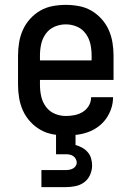

<svg xmlns="http://www.w3.org/2000/svg" viewBox="-20 -548 540 788"><path d="M250 8Q223 8 196 3Q169 -2 145.5 -15.5Q122 -29 103.5 -49.5Q85 -70 74 -94.5Q63 -119 58.5 -146Q54 -173 54 -200V-320Q54 -347 58.5 -374Q63 -401 74 -425.5Q85 -450 103.5 -470.5Q122 -491 145.5 -504.5Q169 -518 196 -523Q223 -528 250 -528Q277 -528 304 -523Q331 -518 354.5 -504.5Q378 -491 396.5 -470.5Q415 -450 426 -425.5Q437 -401 441.5 -374Q446 -347 446 -320V-220H144V-200Q144 -176 149 -153Q154 -130 168 -110.5Q182 -91 204 -81.5Q226 -72 250 -72Q268 -72 286 -75.5Q304 -79 319.5 -88.5Q335 -98 344.5 -114Q354 -130 354 -149H444Q444 -125 436.5 -102.5Q429 -80 415.5 -61Q402 -42 383 -28Q364 -14 342 -6Q320 2 296.5 5Q273 8 250 8ZM356 -300V-320Q356 -344 351 -367Q346 -390 332 -409.5Q318 -429 296 -438.5Q274 -448 250 -448Q226 -448 204 -438.5Q182 -429 168 -409.5Q154 -390 149 -367Q144 -344 144 -320V-300ZM150 220V150H250Q258 150 265.5 148.5Q273 147 279.5 143.5Q286 140 290.5 133.5Q295 127 295 120Q295 112 291 104.5Q287 97 280.5 92.5Q274 88 266 86.5Q258 85 250 85H210V0H290V47Q304 51 317 58Q330 65 340 76.5Q350 88 354 102.5Q358 117 358 132Q358 151 349.5 170Q341 189 325 200.5Q309 212 289.5 216Q270 220 250 220Z"/></svg>

Font: Iosevka Bendy Medium
Style: Regular
Weight: 500
Monospace: yes
Designer: Belleve Invis
Foundry: Belleve Invis
Version: Version 30.1.2